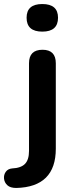

<svg xmlns="http://www.w3.org/2000/svg" viewBox="-70 -744 367 953"><path d="M11 189Q-19 189 -33.5 175.5Q-48 162 -50 143Q-52 124 -41.5 109Q-31 94 -10 92Q34 90 54 69.5Q74 49 74 5V-430Q74 -497 141 -497Q207 -497 207 -430V-6Q207 184 11 189ZM140 -587Q62 -587 62 -656Q62 -724 140 -724Q218 -724 218 -656Q218 -587 140 -587Z"/></svg>

Font: Chiron GoRound TC SB
Style: Regular
Weight: 500
Designer: Ryoko NISHIZUKA 西塚涼子 (kana, bopomofo & ideographs); Paul D. Hunt (Latin, Greek & Cyrillic); Sandoll Communications 산돌커뮤니
Foundry: Adobe
Version: Version 1.000;hotconv 1.1.1;makeotfexe 2.6.0